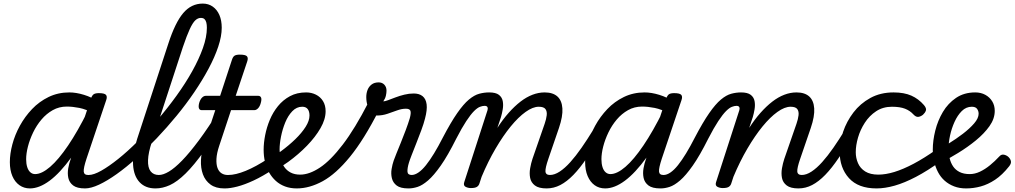

<svg xmlns="http://www.w3.org/2000/svg" viewBox="-20 -1035 5665 1072"><path d="M147 17Q114 17 88.5 -1Q63 -19 49 -52Q35 -85 35 -130Q35 -176 49 -229Q63 -282 91 -333Q119 -384 159 -426Q199 -468 251.5 -493.5Q304 -519 367 -519Q405 -519 449 -505.5Q493 -492 528 -468L510 -399Q461 -425 423 -432.5Q385 -440 353 -440Q310 -440 274.5 -420Q239 -400 211.5 -367.5Q184 -335 165 -295.5Q146 -256 136 -217Q126 -178 126 -146Q126 -121 132 -102Q138 -83 149.5 -73Q161 -63 176 -63Q213 -63 260 -103.5Q307 -144 360.5 -223Q414 -302 470 -415L507 -378Q442 -244 378.5 -156.5Q315 -69 257 -26Q199 17 147 17ZM455 17Q410 17 388.5 0.5Q367 -16 361.5 -41.5Q356 -67 361 -95.5Q366 -124 375 -148L487 -483Q494 -503 503.5 -509Q513 -515 532 -515Q563 -515 571.5 -505.5Q580 -496 573 -476L463 -149Q446 -97 447.5 -77.5Q449 -58 472 -58Q486 -58 493 -46.5Q500 -35 498.5 -20.5Q497 -6 486.5 5.5Q476 17 455 17Z M455 17Q436 17 430 5.5Q424 -6 427.5 -20.5Q431 -35 443.5 -46.5Q456 -58 475 -58Q503 -58 545.5 -82Q588 -106 640.5 -148Q693 -190 749 -246Q805 -302 860.5 -367Q916 -432 965.5 -500.5Q1015 -569 1053 -637Q1091 -705 1113 -767Q1135 -829 1135 -880Q1135 -899 1147.5 -908.5Q1160 -918 1176.5 -918Q1193 -918 1205.5 -908.5Q1218 -899 1218 -880Q1218 -833 1198.5 -774.5Q1179 -716 1144.5 -651.5Q1110 -587 1064.5 -520Q1019 -453 965.5 -388Q912 -323 855 -263Q798 -203 741.5 -152Q685 -101 631.5 -63Q578 -25 533 -4Q488 17 455 17Z M848 17Q792 17 759.5 -17.5Q727 -52 723 -114.5Q719 -177 746 -260L920 -792Q958 -909 1003 -962Q1048 -1015 1112 -1015Q1144 -1015 1168 -998Q1192 -981 1205 -951Q1218 -921 1218 -880Q1218 -861 1205.5 -852Q1193 -843 1176.5 -843Q1160 -843 1147.5 -852Q1135 -861 1135 -880Q1135 -897 1132 -909Q1129 -921 1122 -928Q1115 -935 1101 -935Q1085 -935 1070.5 -921.5Q1056 -908 1039.5 -872.5Q1023 -837 1001 -772L828 -243Q808 -183 806.5 -141Q805 -99 821 -78.5Q837 -58 867 -58Q881 -58 888 -46.5Q895 -35 893 -20.5Q891 -6 880 5.5Q869 17 848 17Z M849 17Q835 17 828 5.5Q821 -6 822.5 -20.5Q824 -35 835 -46.5Q846 -58 867 -58Q891 -58 923 -77Q955 -96 996.5 -138.5Q1038 -181 1090.5 -251.5Q1143 -322 1207 -425Q1216 -439 1230.5 -437Q1245 -435 1253.5 -424Q1262 -413 1254 -400Q1179 -274 1121 -193Q1063 -112 1016 -66Q969 -20 928.5 -1.5Q888 17 849 17Z M1232 17Q1185 17 1155.5 -4.5Q1126 -26 1113 -61.5Q1100 -97 1102 -141Q1104 -185 1119 -230L1182 -420H1106Q1095 -420 1091 -430Q1087 -440 1092 -460Q1098 -480 1108 -490Q1118 -500 1129 -500H1209L1274 -698Q1280 -718 1289.5 -724Q1299 -730 1319 -730Q1351 -730 1359 -720.5Q1367 -711 1360 -691L1296 -500H1422Q1433 -500 1437.5 -490.5Q1442 -481 1436 -460Q1431 -441 1421 -430.5Q1411 -420 1400 -420H1270L1204 -221Q1190 -179 1188.5 -148Q1187 -117 1194.5 -97Q1202 -77 1217 -67.5Q1232 -58 1251 -58Q1265 -58 1272 -46.5Q1279 -35 1277 -20.5Q1275 -6 1264 5.5Q1253 17 1232 17Z M1236 17Q1217 17 1210.5 5.5Q1204 -6 1207.5 -20.5Q1211 -35 1223 -46.5Q1235 -58 1254 -58Q1295 -58 1351.5 -81Q1408 -104 1478 -150Q1490 -158 1500 -153Q1510 -148 1515.5 -136Q1521 -124 1519 -111Q1517 -98 1506 -90Q1447 -51 1396.5 -27.5Q1346 -4 1305.5 6.5Q1265 17 1236 17Z M1479 -143Q1497 -154 1514 -166Q1531 -178 1548 -190Q1593 -223 1629 -258Q1665 -293 1686.5 -327Q1708 -361 1708 -390Q1708 -413 1698 -426Q1688 -439 1668 -439Q1654 -439 1647.5 -451Q1641 -463 1643 -479Q1645 -495 1656.5 -507Q1668 -519 1689 -519Q1719 -519 1744 -506.5Q1769 -494 1783.5 -470.5Q1798 -447 1798 -414Q1798 -369 1769.5 -319.5Q1741 -270 1694 -221.5Q1647 -173 1589 -131Q1570 -118 1550 -104.5Q1530 -91 1510 -79Z M1637 17Q1601 17 1571.5 6Q1542 -5 1520 -25Q1498 -45 1482.5 -72Q1467 -99 1459.5 -131Q1452 -163 1452 -199Q1452 -237 1460.5 -280.5Q1469 -324 1486.5 -366Q1504 -408 1532 -442.5Q1560 -477 1599 -498Q1638 -519 1689 -519Q1703 -519 1709.5 -507Q1716 -495 1713.5 -479Q1711 -463 1699.5 -451Q1688 -439 1667 -439Q1636 -439 1612 -414Q1588 -389 1572.5 -351Q1557 -313 1549 -272.5Q1541 -232 1541 -200Q1541 -172 1547.5 -147Q1554 -122 1567.5 -102.5Q1581 -83 1603 -71.5Q1625 -60 1656 -60Q1707 -60 1766.5 -99.5Q1826 -139 1894 -228Q1962 -317 2037 -463Q2040 -469 2051 -467Q2062 -465 2074 -457.5Q2086 -450 2093.5 -439.5Q2101 -429 2096 -420Q2012 -255 1934 -159.5Q1856 -64 1782 -23.5Q1708 17 1637 17Z M2260 17Q2216 17 2195 1Q2174 -15 2168 -40Q2162 -65 2166.5 -91.5Q2171 -118 2178 -138Q2182 -150 2193 -177Q2204 -204 2218 -238.5Q2232 -273 2245.5 -309Q2259 -345 2268 -375Q2276 -405 2271.5 -416.5Q2267 -428 2246 -428Q2223 -428 2197 -418.5Q2171 -409 2143 -399.5Q2115 -390 2084 -390Q2066 -390 2053 -405Q2040 -420 2032.5 -443.5Q2025 -467 2025 -493Q2025 -514 2032 -532.5Q2039 -551 2054.5 -563Q2070 -575 2094 -575Q2114 -575 2126 -562Q2138 -549 2138 -529Q2138 -516 2134.5 -500.5Q2131 -485 2120 -469Q2129 -469 2146.5 -475.5Q2164 -482 2187.5 -491Q2211 -500 2237.5 -506.5Q2264 -513 2290 -513Q2321 -513 2339.5 -498Q2358 -483 2362 -452.5Q2366 -422 2353 -373Q2346 -345 2332.5 -308.5Q2319 -272 2304.5 -235.5Q2290 -199 2278.5 -169.5Q2267 -140 2263 -126Q2254 -96 2255 -77Q2256 -58 2279 -58Q2293 -58 2299.5 -46.5Q2306 -35 2304.5 -20.5Q2303 -6 2292 5.5Q2281 17 2260 17Z M2262 17Q2246 17 2241.5 5.5Q2237 -6 2241.5 -20.5Q2246 -35 2256 -46.5Q2266 -58 2278 -58Q2296 -58 2316.5 -72Q2337 -86 2358.5 -113Q2380 -140 2403.5 -178.5Q2427 -217 2452 -266Q2497 -352 2532.5 -403Q2568 -454 2598 -479Q2628 -504 2655.5 -511.5Q2683 -519 2711 -519Q2721 -519 2724 -507.5Q2727 -496 2723 -481.5Q2719 -467 2709.5 -455.5Q2700 -444 2685 -444Q2674 -444 2659.5 -438.5Q2645 -433 2626.5 -414.5Q2608 -396 2583.5 -359Q2559 -322 2527 -260Q2480 -166 2441 -110.5Q2402 -55 2370 -27.5Q2338 0 2311.5 8.5Q2285 17 2262 17Z M3032 17Q2988 17 2966.5 0.5Q2945 -16 2940 -41.5Q2935 -67 2940 -95.5Q2945 -124 2953 -148L3021 -344Q3030 -370 3032.5 -391.5Q3035 -413 3025.5 -426Q3016 -439 2988 -439Q2955 -439 2914.5 -410Q2874 -381 2831.5 -329Q2789 -277 2747 -205.5Q2705 -134 2669 -48L2657 -11Q2653 2 2642.5 8.5Q2632 15 2609 15Q2593 15 2579.5 8Q2566 1 2572 -18L2702 -420Q2705 -430 2701.5 -437Q2698 -444 2686 -444Q2674 -444 2669.5 -455.5Q2665 -467 2668 -481.5Q2671 -496 2682 -507.5Q2693 -519 2711 -519Q2748 -519 2765.5 -505.5Q2783 -492 2787 -470.5Q2791 -449 2787 -425Q2783 -401 2777 -381L2757 -321Q2788 -369 2820.5 -405.5Q2853 -442 2886 -467.5Q2919 -493 2953 -506Q2987 -519 3021 -519Q3067 -519 3092 -496.5Q3117 -474 3120 -430Q3123 -386 3101 -321L3042 -149Q3024 -97 3025.5 -77.5Q3027 -58 3051 -58Q3065 -58 3071.5 -46.5Q3078 -35 3076.5 -20.5Q3075 -6 3064 5.5Q3053 17 3032 17Z M3032 17Q3018 17 3011 5.5Q3004 -6 3005.5 -20.5Q3007 -35 3018 -46.5Q3029 -58 3050 -58Q3076 -58 3105 -77Q3134 -96 3164.5 -130Q3195 -164 3227 -210Q3259 -256 3292 -310Q3300 -323 3314 -321Q3328 -319 3337 -308.5Q3346 -298 3338 -285Q3295 -210 3256.5 -153Q3218 -96 3181.5 -58.5Q3145 -21 3108.5 -2Q3072 17 3032 17Z M3359 17Q3325 17 3300 -1Q3275 -19 3261 -52Q3247 -85 3247 -130Q3247 -176 3261 -229Q3275 -282 3303 -333Q3331 -384 3371 -426Q3411 -468 3463.5 -493.5Q3516 -519 3579 -519Q3617 -519 3661 -505.5Q3705 -492 3740 -468L3722 -399Q3673 -425 3635 -432.5Q3597 -440 3565 -440Q3522 -440 3486.5 -420Q3451 -400 3423.5 -367.5Q3396 -335 3377 -295.5Q3358 -256 3348 -217Q3338 -178 3338 -146Q3338 -121 3344 -102Q3350 -83 3361.5 -73Q3373 -63 3388 -63Q3425 -63 3472 -103.5Q3519 -144 3572.5 -223Q3626 -302 3682 -415L3719 -378Q3654 -244 3590.5 -156.5Q3527 -69 3469 -26Q3411 17 3359 17ZM3667 17Q3622 17 3600.5 0.5Q3579 -16 3573.5 -41.5Q3568 -67 3573 -95.5Q3578 -124 3587 -148L3699 -483Q3706 -503 3715.5 -509Q3725 -515 3744 -515Q3775 -515 3783.5 -505.5Q3792 -496 3785 -476L3675 -149Q3658 -97 3659.5 -77.5Q3661 -58 3684 -58Q3698 -58 3705 -46.5Q3712 -35 3710.5 -20.5Q3709 -6 3698.5 5.5Q3688 17 3667 17Z M3669 17Q3653 17 3648.5 5.5Q3644 -6 3648.5 -20.5Q3653 -35 3663 -46.5Q3673 -58 3685 -58Q3703 -58 3723.5 -72Q3744 -86 3765.5 -113Q3787 -140 3810.5 -178.5Q3834 -217 3859 -266Q3904 -352 3939.5 -403Q3975 -454 4005 -479Q4035 -504 4062.5 -511.5Q4090 -519 4118 -519Q4128 -519 4131 -507.5Q4134 -496 4130 -481.5Q4126 -467 4116.5 -455.5Q4107 -444 4092 -444Q4081 -444 4066.5 -438.5Q4052 -433 4033.5 -414.5Q4015 -396 3990.5 -359Q3966 -322 3934 -260Q3887 -166 3848 -110.5Q3809 -55 3777 -27.5Q3745 0 3718.5 8.5Q3692 17 3669 17Z M4438 17Q4394 17 4372.5 0.5Q4351 -16 4346 -41.5Q4341 -67 4346 -95.5Q4351 -124 4359 -148L4427 -344Q4436 -370 4438.5 -391.5Q4441 -413 4431.5 -426Q4422 -439 4394 -439Q4361 -439 4320.5 -410Q4280 -381 4237.5 -329Q4195 -277 4153 -205.5Q4111 -134 4075 -48L4063 -11Q4059 2 4048.5 8.5Q4038 15 4015 15Q3999 15 3985.5 8Q3972 1 3978 -18L4108 -420Q4111 -430 4107.5 -437Q4104 -444 4092 -444Q4080 -444 4075.5 -455.5Q4071 -467 4074 -481.5Q4077 -496 4088 -507.5Q4099 -519 4117 -519Q4154 -519 4171.5 -505.5Q4189 -492 4193 -470.5Q4197 -449 4193 -425Q4189 -401 4183 -381L4163 -321Q4194 -369 4226.5 -405.5Q4259 -442 4292 -467.5Q4325 -493 4359 -506Q4393 -519 4427 -519Q4473 -519 4498 -496.5Q4523 -474 4526 -430Q4529 -386 4507 -321L4448 -149Q4430 -97 4431.5 -77.5Q4433 -58 4457 -58Q4471 -58 4477.5 -46.5Q4484 -35 4482.5 -20.5Q4481 -6 4470 5.5Q4459 17 4438 17Z M4438 17Q4424 17 4417 5.5Q4410 -6 4411.5 -20.5Q4413 -35 4424 -46.5Q4435 -58 4456 -58Q4482 -58 4511 -77Q4540 -96 4570.5 -130Q4601 -164 4633 -210Q4665 -256 4698 -310Q4706 -323 4720 -321Q4734 -319 4743 -308.5Q4752 -298 4744 -285Q4701 -210 4662.5 -153Q4624 -96 4587.5 -58.5Q4551 -21 4514.5 -2Q4478 17 4438 17Z M4874 17Q4772 17 4720 -40.5Q4668 -98 4668 -189Q4668 -242 4687.5 -299.5Q4707 -357 4745 -407Q4783 -457 4839.5 -488Q4896 -519 4969 -519Q5028 -519 5068.5 -501Q5109 -483 5139 -448Q5154 -430 5149.5 -417.5Q5145 -405 5133 -394Q5120 -384 5107 -382.5Q5094 -381 5080 -396Q5061 -417 5033 -428Q5005 -439 4960 -439Q4910 -439 4872 -414Q4834 -389 4808.5 -349.5Q4783 -310 4770.5 -266.5Q4758 -223 4758 -185Q4758 -153 4770.5 -124Q4783 -95 4811 -77.5Q4839 -60 4884 -60Q4898 -60 4903.5 -48.5Q4909 -37 4907 -21.5Q4905 -6 4896.5 5.5Q4888 17 4874 17Z M4874 17Q4855 17 4847.5 5.5Q4840 -6 4841.5 -21.5Q4843 -37 4854 -48.5Q4865 -60 4884 -60Q4925 -60 4974 -75Q5023 -90 5081.5 -121Q5140 -152 5208 -200Q5219 -208 5227.5 -201.5Q5236 -195 5240 -181.5Q5244 -168 5242.5 -154.5Q5241 -141 5233 -135Q5158 -81 5094 -47.5Q5030 -14 4975.5 1.5Q4921 17 4874 17Z M5374 17Q5337 17 5307 5.5Q5277 -6 5254.5 -26Q5232 -46 5217.5 -73.5Q5203 -101 5195.5 -133Q5188 -165 5188 -199Q5188 -250 5202 -306Q5216 -362 5244.5 -410Q5273 -458 5318 -488.5Q5363 -519 5425 -519Q5457 -519 5481.5 -505.5Q5506 -492 5520 -469Q5534 -446 5534 -416Q5534 -372 5504.5 -330.5Q5475 -289 5428.5 -251Q5382 -213 5329.5 -181Q5277 -149 5231 -125L5205 -191Q5237 -209 5277.5 -234Q5318 -259 5356 -288Q5394 -317 5419 -346Q5444 -375 5444 -400Q5444 -415 5435.5 -427Q5427 -439 5406 -439Q5374 -439 5350 -415Q5326 -391 5309.5 -354.5Q5293 -318 5284.5 -278.5Q5276 -239 5276 -208Q5276 -178 5282 -152Q5288 -126 5301.5 -106Q5315 -86 5338 -74.5Q5361 -63 5394 -63Q5423 -63 5451.5 -76.5Q5480 -90 5507.5 -112.5Q5535 -135 5559 -161Q5571 -175 5587 -171Q5603 -167 5613 -156Q5623 -145 5624.5 -133Q5626 -121 5614 -106Q5576 -58 5536 -31.5Q5496 -5 5455.5 6Q5415 17 5374 17Z"/></svg>

Font: Playwrite CA
Style: Regular
Weight: 400
Designer: Veronika Burian, José Scaglione
Foundry: TypeTogether
Version: Version 1.002